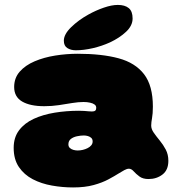

<svg xmlns="http://www.w3.org/2000/svg" viewBox="-20 -708 756 800"><path d="M284.5 73Q240.5 73 196.5 65.2Q152.5 57.5 116.5 38.8Q80.5 20 58.8 -12Q37 -44 37 -92Q37 -135.5 59.5 -165.2Q82 -195 120.5 -212.8Q159 -230.5 207.8 -238.5Q256.5 -246.5 309 -246.5Q320 -246.5 330.5 -245.8Q341 -245 349.8 -244.2Q358.5 -243.5 363 -243.5Q373 -243.5 377 -247.2Q381 -251 381 -259Q381 -262 380.2 -264.2Q379.5 -266.5 378 -268.8Q376.5 -271 374 -272.5Q367.5 -277.5 355.2 -280.2Q343 -283 328 -283Q307 -283 281 -278.8Q255 -274.5 225.8 -270Q196.5 -265.5 164.5 -265.5Q105.5 -265.5 72.2 -285Q39 -304.5 39 -345.5Q39 -383 62.2 -409.5Q85.5 -436 124.2 -452.5Q163 -469 210 -476.5Q257 -484 304 -484Q404 -484 473.8 -465.2Q543.5 -446.5 580.2 -398.8Q617 -351 617 -263.5Q617 -248 616 -236.5Q615 -225 613.5 -216Q612 -207 611 -199.8Q610 -192.5 610 -185Q610 -170 620.8 -154.8Q631.5 -139.5 645.8 -122.2Q660 -105 670.8 -84.5Q681.5 -64 681.5 -38Q681.5 0.5 657 19.2Q632.5 38 599 38Q575 38 560.8 27.2Q546.5 16.5 537 5.8Q527.5 -5 517 -5Q509 -5 498.2 0.8Q487.5 6.5 474 15Q457.5 25.5 432 39.2Q406.5 53 370.2 63Q334 73 284.5 73ZM303.5 -81Q314 -81 324.8 -83.5Q335.5 -86 345 -90.8Q354.5 -95.5 360.2 -102.5Q366 -109.5 366 -118.5Q366 -128 360.5 -133.2Q355 -138.5 346.5 -141Q338 -143.5 329.5 -143.5Q315.5 -143.5 300.5 -140.2Q285.5 -137 275.2 -129Q265 -121 265 -106.5Q265 -97 271 -91.5Q277 -86 285.8 -83.5Q294.5 -81 303.5 -81ZM296 -498.5Q275 -498.5 260.5 -507.8Q246 -517 246 -538.5Q246 -565 276.5 -594.8Q307 -624.5 348.5 -647.5Q380 -665 412.8 -676.2Q445.5 -687.5 471 -687.5Q500.5 -687.5 516.5 -674.2Q532.5 -661 532.5 -631Q532.5 -601 505.2 -575.5Q478 -550 438.5 -531.5Q404.5 -516 366.5 -507.2Q328.5 -498.5 296 -498.5Z"/></svg>

Font: Gluten Thin Black
Style: Regular
Weight: 900
Version: Version 1.300